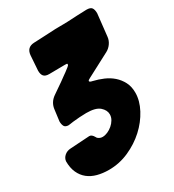

<svg xmlns="http://www.w3.org/2000/svg" viewBox="-230 -839 868 956"><g transform="rotate(-30 204.0 -361.5)"><path d="M-50 -132Q-48 -150 -33.5 -162.5Q-19 -175 2 -176L113 -183Q127 -183 138 -163Q140 -158 144 -155Q155 -146 169 -146Q183 -146 198 -152.5Q213 -159 226 -170Q239 -181 247.5 -195.5Q256 -210 256 -226Q256 -250 233.5 -270Q211 -290 157 -290Q138 -290 118.5 -288.5Q99 -287 80 -285L59 -282H57L53 -281Q33 -281 27 -292Q21 -303 21 -320L29 -382Q33 -424 70 -448L96 -466Q112 -477 126.5 -487Q141 -497 154 -507Q162 -512 169.5 -518Q177 -524 185 -530L189 -533Q199 -540 199 -546Q199 -547 198.5 -549Q198 -551 187 -551H183L95 -550Q73 -550 64 -560.5Q55 -571 55 -592L61 -678Q65 -721 107 -723L152 -725Q163 -726 173 -726Q183 -726 193 -727L233 -729Q270 -729 302 -730Q334 -731 360 -733L415 -735Q438 -735 445.5 -724.5Q453 -714 453 -693L439 -566Q437 -546 425 -529Q413 -512 396 -503L261 -432Q248 -426 248 -421Q248 -415 264 -412Q294 -405 322 -393Q350 -381 371.5 -362Q393 -343 406.5 -317Q420 -291 420 -256Q420 -210 394.5 -162Q369 -114 327 -75.5Q285 -37 230 -12.5Q175 12 115 12Q79 12 49 4Q19 -4 -3 -21.5Q-25 -39 -37.5 -66.5Q-50 -94 -50 -132Z"/></g></svg>

Font: Bangerz 2
Style: Regular
Weight: 400
Designer: vernon adams
Foundry: Vernon Adams
Version: Version 2.10;December 28, 2023;FontCreator 13.0.0.2683 64-bi